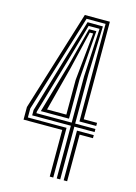

<svg xmlns="http://www.w3.org/2000/svg" viewBox="-121 -865 659 930"><g transform="rotate(15 208.5 -400.0)"><path d="M224 0V-233.8H30V-297L185.5 -800H311.2V-310.8H378V-295.2H293.8V-784.5H198.5L47.5 -294.2V-249.2H241.5V0ZM293.8 0V-249.2H378V-233.8H311.2V0ZM259 0V-264.5H65V-291.2L146.8 -567.5L207.5 -769.8L284.5 -769.2L276.5 -527.5V-280H378V-264.5H276.5V0ZM82.2 -280H259V-511.8L271.8 -753.8H217L160.8 -556.5L82.2 -288.2ZM100.2 -295.2 172.8 -545.8 223 -738.8H259.8L241.5 -495.5V-295.2ZM127.2 -310.8H224V-484.5L247.8 -724H230.8L185.5 -533.5Z"/></g></svg>

Font: Big Shoulders Inline Display Thin SemiBold
Style: Regular
Weight: 600
Version: Version 2.002